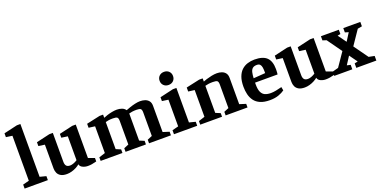

<svg xmlns="http://www.w3.org/2000/svg" viewBox="-19 -1490 4457 2259"><g transform="rotate(-20 2209.5 -360.5)"><path d="M15 0V-50L93 -70V-633L15 -644V-692L184 -731H228V-70L306 -50V0Z M543 10Q495 10 467 -6.5Q439 -23 427.5 -49.5Q416 -76 416 -105V-404L338 -415V-463L507 -502H551V-140Q551 -107 565 -89.5Q579 -72 613 -72Q633 -72 658.5 -82Q684 -92 703 -105V-404L625 -415V-463L794 -502H838V-83L916 -55V-12Q881 -3 858 1Q835 5 807 5Q773 5 742.5 -9.5Q712 -24 707 -52Q689 -36 661.5 -21.5Q634 -7 603 1.5Q572 10 543 10Z M967 0V-45L1045 -70V-405L967 -415V-465L1136 -502H1180V-462Q1197 -470 1226.5 -479.5Q1256 -489 1289.5 -495.5Q1323 -502 1350 -502Q1382 -502 1411.5 -492Q1441 -482 1459 -456Q1479 -464 1511 -475Q1543 -486 1578 -494Q1613 -502 1642 -502Q1674 -502 1702.5 -492.5Q1731 -483 1749.5 -460.5Q1768 -438 1768 -398V-70L1847 -45V0H1573V-45L1633 -70V-364Q1633 -399 1620 -410Q1607 -421 1569 -421Q1537 -421 1513 -417.5Q1489 -414 1474 -409Q1474 -405 1474 -401Q1474 -397 1474 -392V-70L1534 -45V0H1279V-45L1339 -70V-364Q1339 -399 1326.5 -410Q1314 -421 1271 -421Q1242 -421 1218.5 -417.5Q1195 -414 1180 -409V-70L1240 -45V0Z M1885 0V-50L1963 -70V-404L1885 -415V-463L2054 -502H2098V-70L2176 -50V0ZM2025 -566Q1988 -566 1964.5 -589Q1941 -612 1941 -648Q1941 -684 1964.5 -707Q1988 -730 2025 -730Q2062 -730 2085.5 -707Q2109 -684 2109 -648Q2109 -612 2085.5 -589Q2062 -566 2025 -566Z M2214 0V-45L2292 -70V-405L2214 -415V-465L2383 -502H2427V-462Q2440 -468 2470 -477.5Q2500 -487 2536 -494.5Q2572 -502 2603 -502Q2636 -502 2664 -492Q2692 -482 2709.5 -459.5Q2727 -437 2727 -398V-70L2806 -45V0H2532V-45L2592 -70V-364Q2592 -401 2578 -411Q2564 -421 2523 -421Q2490 -421 2468 -417.5Q2446 -414 2427 -409V-70L2487 -45V0Z M3084 10Q3013 10 2966 -10.5Q2919 -31 2892.5 -67Q2866 -103 2855 -148.5Q2844 -194 2844 -244Q2844 -318 2862.5 -367.5Q2881 -417 2913 -446.5Q2945 -476 2986.5 -489Q3028 -502 3074 -502Q3179 -502 3227 -455.5Q3275 -409 3275 -310Q3275 -304 3274.5 -291.5Q3274 -279 3273.5 -266Q3273 -253 3271 -244H2989V-220Q2989 -159 3005 -125Q3021 -91 3051 -78Q3081 -65 3124 -65Q3153 -65 3189 -72Q3225 -79 3262 -89L3270 -45Q3240 -23 3194 -6.5Q3148 10 3084 10ZM2991 -298 3139 -309V-330Q3139 -359 3135 -382Q3131 -405 3118.5 -419Q3106 -433 3079 -433Q3044 -433 3025.5 -417Q3007 -401 3000 -370.5Q2993 -340 2991 -298Z M3521 10Q3473 10 3445 -6.5Q3417 -23 3405.5 -49.5Q3394 -76 3394 -105V-404L3316 -415V-463L3485 -502H3529V-140Q3529 -107 3543 -89.5Q3557 -72 3591 -72Q3611 -72 3636.5 -82Q3662 -92 3681 -105V-404L3603 -415V-463L3772 -502H3816V-83L3894 -55V-12Q3859 -3 3836 1Q3813 5 3785 5Q3751 5 3720.5 -9.5Q3690 -24 3685 -52Q3667 -36 3639.5 -21.5Q3612 -7 3581 1.5Q3550 10 3521 10Z M3892 0V-53L3966 -73L4082 -242L3951 -425L3904 -440V-492H4128V-438L4091 -431L4166 -327L4228 -425L4184 -438V-492H4397V-437L4342 -427L4221 -249L4348 -72L4419 -58V0H4168V-56L4209 -65L4137 -165L4073 -66L4118 -56V0Z"/></g></svg>

Font: Manuale
Style: Regular
Weight: 400
Designer: Eduardo Tunni / Pablo Cosgaya
Foundry: Eduardo Tunni / Pablo Cosgaya
Version: Version 1.002